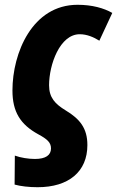

<svg xmlns="http://www.w3.org/2000/svg" viewBox="-20 -578 489 802"><path d="M137 204C267 204 345 139 345 28C345 -42 314 -81 254 -117C210 -144 185 -170 185 -222C185 -308 230 -435 313 -435C343 -435 371 -423 395 -408L449 -524C414 -544 365 -558 304 -558C115 -558 32 -357 32 -200C32 -111 65 -58 140 -17C177 3 193 17 193 42C193 70 171 86 126 86C99 86 67 81 42 72L41 193C66 200 101 204 137 204Z"/></svg>

Font: Noto Sans Display SemiCondensed Extra
Style: Italic
Weight: 800
Width: 4
Italic angle: -12°
Designer: Monotype Design Team
Foundry: Monotype Imaging Inc.
Version: Version 1.900